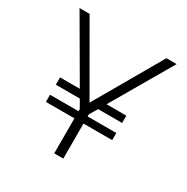

<svg xmlns="http://www.w3.org/2000/svg" viewBox="-168 -883 998 1026"><g transform="rotate(30 331.0 -370.0)"><path d="M127 -216V-260H303V-273L275 -322H127V-367H249L32 -740H94L331 -329L568 -740H631L414 -367H536V-322H388L359 -273V-260H536V-216H359V0H303V-216Z"/></g></svg>

Font: Be Vietnam Pro ExtraLight
Style: Regular
Weight: 200
Designer: Lam Bao, Tony Le, Vietanh Nguyen
Foundry: Yellow Type Foundry
Version: Version 1.002; ttfautohint (v1.8.3)